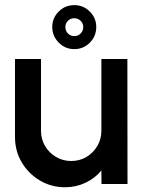

<svg xmlns="http://www.w3.org/2000/svg" viewBox="-20 -736 570 768"><path d="M40 -187.5V-500H144V-213Q144 -179.5 160.2 -152Q176.5 -124.5 204 -108.2Q231.5 -92 265 -92Q298.5 -92 325.8 -108.2Q353 -124.5 369.2 -152Q385.5 -179.5 385.5 -213V-500H489.5L490 0H386L385.5 -54Q360 -23 322 -5Q284 13 240.5 13Q185 13 139.5 -14Q94 -41 67 -86.5Q40 -132 40 -187.5ZM277 -539.5Q240.5 -539.5 214.8 -565.8Q189 -592 189 -628Q189 -664 214.8 -689.8Q240.5 -715.5 277 -715.5Q313.5 -715.5 339.2 -689.8Q365 -664 365 -628Q365 -591 339.2 -565.2Q313.5 -539.5 277 -539.5ZM277 -591.5Q292 -591.5 302.5 -602Q313 -612.5 313 -628Q313 -642.5 302.5 -652.8Q292 -663 277 -663Q262 -663 251.8 -652.8Q241.5 -642.5 241.5 -628Q241.5 -612.5 251.8 -602Q262 -591.5 277 -591.5Z"/></svg>

Font: Urbanist SemiBold
Style: Regular
Weight: 600
Designer: Corey Hu
Foundry: Corey Hu
Version: Version 1.321; ttfautohint (v1.8.4.7-5d5b)